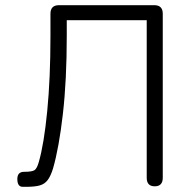

<svg xmlns="http://www.w3.org/2000/svg" viewBox="-20 -720 733 742"><path d="M68 2Q47 2 47 -28Q47 -56 73 -56Q104 -56 113.5 -62.5Q123 -69 130 -94Q150 -163 162.5 -290.5Q175 -418 175 -581V-667Q175 -700 208 -700H576Q609 -700 609 -667V-33Q609 0 578 0Q547 0 547 -33V-642H238V-582Q238 -410 223 -279.5Q208 -149 185 -69Q176 -40 164.5 -24.5Q153 -9 134 -3.5Q115 2 81 2Z"/></svg>

Font: Shin Retro Maru Gothic Regular
Style: Regular
Weight: 400
Designer: Iose
Foundry: Typographish
Version: Version 1.002